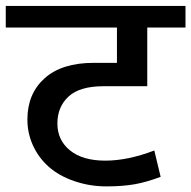

<svg xmlns="http://www.w3.org/2000/svg" viewBox="-35 -669 658 660"><path d="M59.2 -258.3Q59.2 -346.8 118.3 -399.9Q177.5 -453 287.7 -453H367V-574.3H-15.2V-648.6H602.6V-574.3H471.2V-372.6H320.5Q239.1 -372.6 200.7 -337.2Q162.3 -301.8 162.3 -244.4Q162.3 -187.1 205.8 -151.9Q249.2 -116.8 326.8 -116.8Q404.4 -116.8 495.4 -151.7L517.2 -61.2Q470.7 -43.5 429.5 -35.9Q388.3 -28.3 330.6 -28.3Q273 -28.3 220.2 -46.5Q167.3 -64.7 132.5 -95.8Q97.6 -126.9 78.4 -168.9Q59.2 -210.8 59.2 -258.3Z"/></svg>

Font: Khula SemiBold
Style: Regular
Weight: 600
Designer: Erin McLaughlin, Steve Matteson
Version: Version 1.002;PS 1.0;hotconv 1.0.72;makeotf.lib2.5.5900; ttf